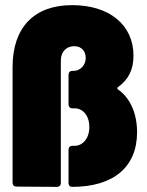

<svg xmlns="http://www.w3.org/2000/svg" viewBox="-20 -728 574 748"><path d="M44 -1 202 0C211 0 217 -6 217 -15V-492C217 -529 241 -548 269 -548C301 -548 314 -525 314 -502C314 -474 292 -452 268 -452H262C253 -452 247 -446 247 -437V-321C247 -312 253 -306 262 -306H271C301 -306 328 -280 328 -233C328 -187 301 -160 271 -160H262C253 -160 247 -154 247 -145V-15C247 -6 252 0 261 0C423 0 514 -78 514 -213C514 -289 485 -349 439 -380C436 -383 436 -386 439 -388C481 -418 500 -457 500 -511C500 -632 405 -708 261 -708C112 -708 29 -620 29 -467V-16C29 -7 35 -1 44 -1Z"/></svg>

Font: Barlow Semi Condensed Black
Style: Regular
Weight: 900
Width: 4
Designer: Jeremy Tribby
Foundry: Tribby Type
Version: Version 1.408;PS 001.408;hotconv 1.0.88;makeotf.lib2.5.64775